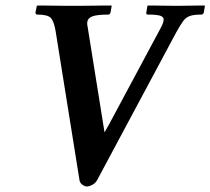

<svg xmlns="http://www.w3.org/2000/svg" viewBox="-20 -666 765 698"><path d="M518 -613Q510 -613 512 -621L516 -645L518 -646Q518 -646 531 -646Q544 -646 564 -645.5Q584 -645 604.5 -645Q625 -645 639 -645Q656 -645 676 -645.5Q696 -646 710 -646Q724 -646 724 -646L725 -645L721 -621Q719 -613 712 -613Q685 -613 670.5 -608Q656 -603 646 -589.5Q636 -576 621 -549L333 -11Q327 0 315.5 6Q304 12 296 12Q289 12 280 6Q271 0 269 -11L182 -554Q176 -589 164.5 -601Q153 -613 116 -613Q109 -613 109 -621L114 -645L116 -646Q116 -646 130.5 -646Q145 -646 167 -645.5Q189 -645 210.5 -645Q232 -645 246 -645Q259 -645 282 -645Q305 -645 328.5 -645.5Q352 -646 368.5 -646Q385 -646 385 -646L386 -645L382 -621Q380 -613 373 -613Q332 -613 314.5 -606Q297 -599 297 -581Q297 -576 298 -572L355 -216L360 -185L376 -213L563 -562Q575 -584 575 -595Q575 -605 562 -609Q549 -613 518 -613Z"/></svg>

Font: Libertinus Serif Semibold Italic
Style: Regular
Weight: 600
Italic angle: -11.5°
Designer: Philipp H. Poll, Khaled Hosny
Foundry: Caleb Maclennan
Version: Version 7.051;RELEASE